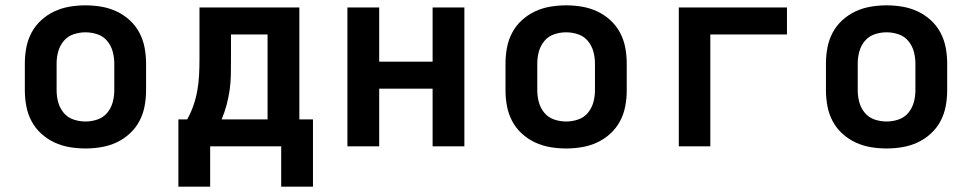

<svg xmlns="http://www.w3.org/2000/svg" viewBox="-20 -548 3640 719"><path d="M300 8Q270 8 240.5 3Q211 -2 184 -14.5Q157 -27 134.5 -47.5Q112 -68 98 -94.5Q84 -121 78.5 -150.5Q73 -180 73 -210V-310Q73 -340 78.5 -369.5Q84 -399 98 -425.5Q112 -452 134.5 -472.5Q157 -493 184 -505.5Q211 -518 240.5 -523Q270 -528 300 -528Q330 -528 359.5 -523Q389 -518 416 -505.5Q443 -493 465.5 -472.5Q488 -452 502 -425.5Q516 -399 521.5 -369.5Q527 -340 527 -310V-210Q527 -180 521.5 -150.5Q516 -121 502 -94.5Q488 -68 465.5 -47.5Q443 -27 416 -14.5Q389 -2 359.5 3Q330 8 300 8ZM300 -93Q323 -93 345 -100.5Q367 -108 381.5 -125.5Q396 -143 402 -165Q408 -187 408 -210V-310Q408 -333 402 -355Q396 -377 381.5 -394.5Q367 -412 345 -419.5Q323 -427 300 -427Q277 -427 255 -419.5Q233 -412 218.5 -394.5Q204 -377 198 -355Q192 -333 192 -310V-210Q192 -187 198 -165Q204 -143 218.5 -125.5Q233 -108 255 -100.5Q277 -93 300 -93Z M648 151V-101H681Q695 -126 704.5 -153.5Q714 -181 719 -209.5Q724 -238 725.5 -267Q727 -296 727 -325V-520H1101V-101H1152V151H1033V0H767V151ZM810 -101H982V-419H845V-325Q845 -296 844.5 -267.5Q844 -239 840 -211Q836 -183 828.5 -155Q821 -127 810 -101Z M1281 0V-520H1400V-317H1600V-520H1719V0H1600V-216H1400V0Z M2100 8Q2070 8 2040.5 3Q2011 -2 1984 -14.5Q1957 -27 1934.5 -47.5Q1912 -68 1898 -94.5Q1884 -121 1878.5 -150.5Q1873 -180 1873 -210V-310Q1873 -340 1878.5 -369.5Q1884 -399 1898 -425.5Q1912 -452 1934.5 -472.5Q1957 -493 1984 -505.5Q2011 -518 2040.5 -523Q2070 -528 2100 -528Q2130 -528 2159.5 -523Q2189 -518 2216 -505.5Q2243 -493 2265.5 -472.5Q2288 -452 2302 -425.5Q2316 -399 2321.5 -369.5Q2327 -340 2327 -310V-210Q2327 -180 2321.5 -150.5Q2316 -121 2302 -94.5Q2288 -68 2265.5 -47.5Q2243 -27 2216 -14.5Q2189 -2 2159.5 3Q2130 8 2100 8ZM2100 -93Q2123 -93 2145 -100.5Q2167 -108 2181.5 -125.5Q2196 -143 2202 -165Q2208 -187 2208 -210V-310Q2208 -333 2202 -355Q2196 -377 2181.5 -394.5Q2167 -412 2145 -419.5Q2123 -427 2100 -427Q2077 -427 2055 -419.5Q2033 -412 2018.5 -394.5Q2004 -377 1998 -355Q1992 -333 1992 -310V-210Q1992 -187 1998 -165Q2004 -143 2018.5 -125.5Q2033 -108 2055 -100.5Q2077 -93 2100 -93Z M2522 0V-520H2927V-419H2640V0Z M3300 8Q3270 8 3240.5 3Q3211 -2 3184 -14.5Q3157 -27 3134.5 -47.5Q3112 -68 3098 -94.5Q3084 -121 3078.5 -150.5Q3073 -180 3073 -210V-310Q3073 -340 3078.5 -369.5Q3084 -399 3098 -425.5Q3112 -452 3134.5 -472.5Q3157 -493 3184 -505.5Q3211 -518 3240.5 -523Q3270 -528 3300 -528Q3330 -528 3359.5 -523Q3389 -518 3416 -505.5Q3443 -493 3465.5 -472.5Q3488 -452 3502 -425.5Q3516 -399 3521.5 -369.5Q3527 -340 3527 -310V-210Q3527 -180 3521.5 -150.5Q3516 -121 3502 -94.5Q3488 -68 3465.5 -47.5Q3443 -27 3416 -14.5Q3389 -2 3359.5 3Q3330 8 3300 8ZM3300 -93Q3323 -93 3345 -100.5Q3367 -108 3381.5 -125.5Q3396 -143 3402 -165Q3408 -187 3408 -210V-310Q3408 -333 3402 -355Q3396 -377 3381.5 -394.5Q3367 -412 3345 -419.5Q3323 -427 3300 -427Q3277 -427 3255 -419.5Q3233 -412 3218.5 -394.5Q3204 -377 3198 -355Q3192 -333 3192 -310V-210Q3192 -187 3198 -165Q3204 -143 3218.5 -125.5Q3233 -108 3255 -100.5Q3277 -93 3300 -93Z"/></svg>

Font: Iosevka Fixed Extended
Style: Bold
Weight: 700
Width: 7
Monospace: yes
Designer: Belleve Invis
Foundry: Belleve Invis
Version: Version 24.1.1; ttfautohint (v1.8.4)